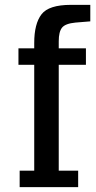

<svg xmlns="http://www.w3.org/2000/svg" viewBox="-20 -771 397 791"><path d="M222 -601Q222 -640 235.5 -657Q249 -674 291 -678L352 -683V-751H272Q181 -751 151 -712Q121 -673 121 -594V-572H56V-504H121V-68H61V0H302V-68H222V-504H334V-572H222Z"/></svg>

Font: Glegoo
Style: Bold
Weight: 700
Version: Version 2.0.1; ttfautohint (v0.9) -r 48 -G 60